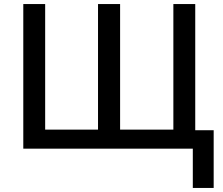

<svg xmlns="http://www.w3.org/2000/svg" viewBox="-20 -734 1103 948"><path d="M1035 -91V194H932V0H95V-714H203V-94H464V-714H573V-94H836V-714H944V-91Z"/></svg>

Font: Noto Sans Medium
Style: Regular
Weight: 500
Designer: Monotype Design Team
Foundry: Monotype Imaging Inc.
Version: Version 2.007